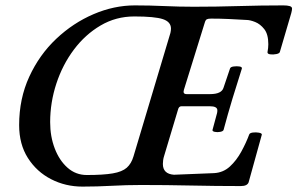

<svg xmlns="http://www.w3.org/2000/svg" viewBox="-20 -686 1103 712"><path d="M286 6Q223 6 169.5 -21.5Q116 -49 83.5 -100Q51 -151 51 -222Q51 -320 88.5 -401.5Q126 -483 188.5 -542Q251 -601 327 -633.5Q403 -666 480 -666Q535 -666 589.5 -663.5Q644 -661 699 -661Q782 -661 865 -663.5Q948 -666 1031 -666Q1045 -666 1054 -663.5Q1063 -661 1063 -654Q1063 -648 1060 -637L1018 -494Q1017 -488 1005 -485.5Q993 -483 982 -484.5Q971 -486 972 -493Q975 -508 975 -522Q975 -559 960 -578Q945 -597 926 -604.5Q907 -612 894 -612Q861 -614 828.5 -615.5Q796 -617 763 -617Q752 -617 747 -614.5Q742 -612 739 -601L662 -353Q657 -337 672 -337H759Q802 -337 809 -361L833 -432Q835 -438 846.5 -439.5Q858 -441 868 -439.5Q878 -438 877 -432Q868 -404 859.5 -376Q851 -348 842 -320Q833 -291 825 -262Q817 -233 809 -204Q807 -199 796.5 -197Q786 -195 776.5 -197Q767 -199 768 -204L785 -267Q786 -271 786 -277Q786 -292 758 -292H653Q643 -292 640 -279L589 -109Q586 -100 585 -92Q584 -84 584 -78Q584 -41 625 -38L774 -44Q808 -46 832.5 -68.5Q857 -91 875 -124Q893 -157 904 -187Q906 -193 917.5 -194.5Q929 -196 940 -194Q951 -192 951 -187L902 -10Q897 4 873 4Q781 4 688.5 2Q596 0 504 0Q449 0 394.5 3Q340 6 286 6ZM302 -37Q363 -37 398 -43Q433 -49 450 -64Q467 -79 475 -106L612 -564Q613 -569 613.5 -572.5Q614 -576 614 -580Q614 -605 584 -615Q554 -625 478 -625Q410 -625 353 -591.5Q296 -558 254 -502Q212 -446 189 -376Q166 -306 166 -233Q166 -180 183 -135.5Q200 -91 230.5 -64Q261 -37 302 -37Z"/></svg>

Font: Junicode
Style: Bold Italic
Weight: 700
Italic angle: -11°
Designer: Peter S. Baker
Version: Version 2.100; ttfautohint (v1.8.4)